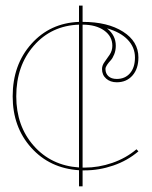

<svg xmlns="http://www.w3.org/2000/svg" viewBox="-20 -640 540 680"><path d="M358.9 -539.6Q390.1 -515.1 390.1 -478Q390.1 -461.4 384.5 -447.5Q378.9 -433.6 371.8 -426Q364.7 -418.5 359.1 -410.2Q353.5 -401.9 353.5 -395.5Q353.5 -379.9 364 -370.1Q374.5 -360.4 393.6 -360.4Q422.9 -360.4 440.4 -380.6Q458 -400.9 458 -436.5Q458 -472.2 432.6 -499Q407.2 -525.9 358.9 -539.6ZM259.8 -620.1H272.5V-562.5Q361.3 -562.5 415.8 -527.8Q470.2 -493.2 470.2 -436.5Q470.2 -396.5 449.2 -372.6Q428.2 -348.6 393.6 -348.6Q370.6 -348.6 356 -361.6Q341.3 -374.5 341.3 -395.5Q341.3 -408.2 350.3 -420.4Q359.4 -432.6 368.7 -446.8Q377.9 -460.9 377.9 -478Q377.9 -511.2 348.9 -532Q319.8 -552.7 272.5 -552.7V-46.4H279.8Q329.1 -46.4 377.4 -63Q425.8 -79.6 463.4 -111.3L470.2 -104Q431.2 -70.8 381.1 -53.7Q331.1 -36.6 279.8 -36.6H272.5V20H259.8V-37.1Q156.2 -43.9 90.6 -116.9Q24.9 -189.9 24.9 -298.8Q24.9 -410.6 91.1 -484.6Q157.2 -558.6 259.8 -562.5ZM259.8 -46.9V-552.7Q162.1 -549.3 99.9 -478.3Q37.6 -407.2 37.6 -298.8Q37.6 -193.8 99.4 -123.8Q161.1 -53.7 259.8 -46.9Z"/></svg>

Font: ZnikomitNo24
Style: Thin
Weight: 300
Designer: gluk
Foundry: gluk
Version: Version 0.55